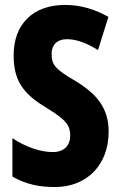

<svg xmlns="http://www.w3.org/2000/svg" viewBox="-20 -744 485 774"><path d="M418 -213C418 -307 372 -364 285 -417C203 -465 188 -482 188 -527C188 -561 208 -586 250 -586C286 -586 328 -572 375 -542L417 -676C360 -708 303 -724 244 -724C110 -725 34 -643 35 -519C35 -406 87 -358 171 -307C250 -259 263 -236 263 -197C263 -159 240 -131 193 -131C144 -131 84 -151 30 -187V-32C87 0 140 10 201 10C333 10 418 -82 418 -213Z"/></svg>

Font: Noto Sans Myanmar ExtraCondensed ExtraBold
Style: Regular
Weight: 800
Width: 2
Designer: Monotype Design Team
Foundry: Monotype Imaging Inc.
Version: Version 2.107